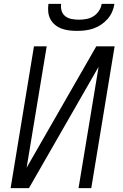

<svg xmlns="http://www.w3.org/2000/svg" viewBox="-20 -975 640 995"><path d="M35 0 156 -735H222L118 -106L479 -735H574L453 0H387L491 -629L130 0ZM379 -815Q358 -815 337.5 -817.5Q317 -820 298.5 -827Q280 -834 265 -846.5Q250 -859 241 -876Q232 -893 230 -913.5Q228 -934 231 -955H297Q294 -936 299.5 -918.5Q305 -901 319 -890.5Q333 -880 351.5 -876.5Q370 -873 389 -873Q408 -873 427.5 -876.5Q447 -880 464 -890.5Q481 -901 492.5 -918.5Q504 -936 507 -955H573Q570 -934 561 -913.5Q552 -893 537 -876Q522 -859 503 -846.5Q484 -834 463.5 -827Q443 -820 421.5 -817.5Q400 -815 379 -815Z"/></svg>

Font: Iosevka Aile Light
Style: Italic
Weight: 300
Italic angle: -9°
Designer: Belleve Invis
Foundry: Belleve Invis
Version: Version 31.1.0; ttfautohint (v1.8.4)